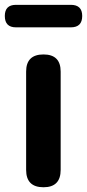

<svg xmlns="http://www.w3.org/2000/svg" viewBox="-31 -789 366 809"><path d="M224.6 -487.3V-73.2Q224.6 0 152.3 0Q79.1 0 79.1 -73.2V-487.3Q79.1 -559.6 152.3 -559.6Q224.6 -559.6 224.6 -487.3ZM267.6 -673.8H36.1Q-10.7 -673.8 -10.7 -721.7Q-10.7 -768.6 36.1 -768.6H267.6Q315.4 -768.6 315.4 -721.7Q315.4 -673.8 267.6 -673.8Z"/></svg>

Font: GenSenMaruGothic TW TTF Bold
Style: Regular
Weight: 700
Version: Version 1.301